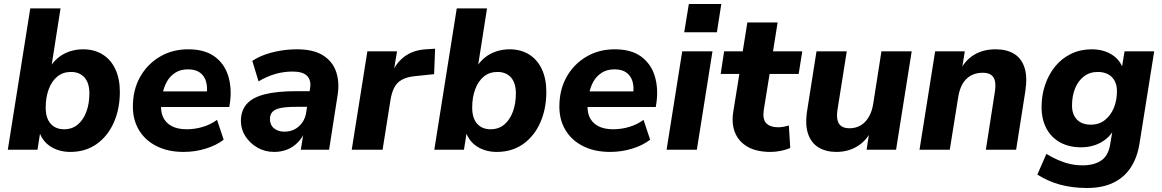

<svg xmlns="http://www.w3.org/2000/svg" viewBox="-20 -747 5799 958"><path d="M331 11Q276 11 234.5 -14.5Q193 -40 176 -89H181L167 0H19L131 -705H282L235 -405H225Q243 -436 268.5 -457.5Q294 -479 326.5 -490Q359 -501 395 -501Q450 -501 491.5 -475.5Q533 -450 555.5 -402Q578 -354 578 -289Q578 -204 548 -136Q518 -68 462.5 -28.5Q407 11 331 11ZM300 -102Q340 -102 368 -125.5Q396 -149 411 -189.5Q426 -230 426 -281Q426 -333 401.5 -360.5Q377 -388 334 -388Q294 -388 266 -365Q238 -342 223 -301.5Q208 -261 208 -210Q208 -158 232.5 -130Q257 -102 300 -102Z M896 11Q819 11 762 -17.5Q705 -46 674 -97Q643 -148 643 -215Q643 -299 679 -363Q715 -427 777.5 -464Q840 -501 919 -501Q1001 -501 1050 -465.5Q1099 -430 1118 -370.5Q1137 -311 1128 -239L1124 -213H765L776 -291H1027L1011 -277Q1016 -313 1008 -340.5Q1000 -368 978 -384.5Q956 -401 918 -401Q880 -401 853.5 -383.5Q827 -366 812 -338.5Q797 -311 791 -278L786 -243Q779 -199 791.5 -167.5Q804 -136 834.5 -119Q865 -102 911 -102Q953 -102 992.5 -114Q1032 -126 1063 -149L1096 -50Q1060 -22 1007 -5.5Q954 11 896 11Z M1348 11Q1302 11 1264.5 -10.5Q1227 -32 1204.5 -67Q1182 -102 1182 -143Q1182 -195 1211 -228Q1240 -261 1301 -276.5Q1362 -292 1457 -292H1536L1524 -214H1460Q1411 -214 1382 -208.5Q1353 -203 1340 -189.5Q1327 -176 1327 -153Q1327 -123 1347.5 -106.5Q1368 -90 1399 -90Q1428 -90 1450.5 -102Q1473 -114 1488.5 -136Q1504 -158 1508 -188L1527 -305Q1534 -346 1512.5 -368Q1491 -390 1440 -390Q1396 -390 1354 -378Q1312 -366 1270 -341L1239 -443Q1265 -461 1301 -474Q1337 -487 1378.5 -494Q1420 -501 1461 -501Q1545 -501 1593 -470Q1641 -439 1658 -386.5Q1675 -334 1664 -269L1622 0H1481L1497 -100H1506Q1491 -62 1466.5 -37Q1442 -12 1412 -0.5Q1382 11 1348 11Z M1735 0 1813 -491H1961L1941 -371H1932Q1950 -427 1994.5 -462Q2039 -497 2105 -501L2151 -504L2146 -377L2050 -367Q2010 -363 1985 -349Q1960 -335 1947 -309.5Q1934 -284 1928 -246L1889 0Z M2459 11Q2404 11 2362.5 -14.5Q2321 -40 2304 -89H2309L2295 0H2147L2259 -705H2410L2363 -405H2353Q2371 -436 2396.5 -457.5Q2422 -479 2454.5 -490Q2487 -501 2523 -501Q2578 -501 2619.5 -475.5Q2661 -450 2683.5 -402Q2706 -354 2706 -289Q2706 -204 2676 -136Q2646 -68 2590.5 -28.5Q2535 11 2459 11ZM2428 -102Q2468 -102 2496 -125.5Q2524 -149 2539 -189.5Q2554 -230 2554 -281Q2554 -333 2529.5 -360.5Q2505 -388 2462 -388Q2422 -388 2394 -365Q2366 -342 2351 -301.5Q2336 -261 2336 -210Q2336 -158 2360.5 -130Q2385 -102 2428 -102Z M3024 11Q2947 11 2890 -17.5Q2833 -46 2802 -97Q2771 -148 2771 -215Q2771 -299 2807 -363Q2843 -427 2905.5 -464Q2968 -501 3047 -501Q3129 -501 3178 -465.5Q3227 -430 3246 -370.5Q3265 -311 3256 -239L3252 -213H2893L2904 -291H3155L3139 -277Q3144 -313 3136 -340.5Q3128 -368 3106 -384.5Q3084 -401 3046 -401Q3008 -401 2981.5 -383.5Q2955 -366 2940 -338.5Q2925 -311 2919 -278L2914 -243Q2907 -199 2919.5 -167.5Q2932 -136 2962.5 -119Q2993 -102 3039 -102Q3081 -102 3120.5 -114Q3160 -126 3191 -149L3224 -50Q3188 -22 3135 -5.5Q3082 11 3024 11Z M3394 -586 3417 -727H3579L3557 -586ZM3306 0 3384 -491H3535L3457 0Z M3825 11Q3754 11 3709.5 -15Q3665 -41 3647 -86.5Q3629 -132 3639 -191L3669 -378H3576L3593 -491H3686L3709 -635H3860L3837 -491H3983L3965 -378H3820L3791 -199Q3784 -152 3803.5 -132Q3823 -112 3862 -112Q3876 -112 3889.5 -114.5Q3903 -117 3916 -121L3923 -9Q3904 0 3877 5.5Q3850 11 3825 11Z M4153 11Q4101 11 4064 -11.5Q4027 -34 4011.5 -80.5Q3996 -127 4008 -199L4054 -491H4205L4159 -201Q4154 -170 4158.5 -149Q4163 -128 4178 -117.5Q4193 -107 4219 -107Q4250 -107 4274.5 -121.5Q4299 -136 4315 -163.5Q4331 -191 4337 -229L4378 -491H4529L4451 0H4304L4318 -92H4326Q4301 -43 4256 -16Q4211 11 4153 11Z M4568 0 4646 -491H4794L4779 -398H4772Q4797 -448 4842 -474.5Q4887 -501 4948 -501Q5002 -501 5039 -479Q5076 -457 5091.5 -411Q5107 -365 5096 -292L5050 0H4899L4944 -289Q4949 -321 4944.5 -342Q4940 -363 4925 -373.5Q4910 -384 4883 -384Q4849 -384 4823.5 -369.5Q4798 -355 4782.5 -328Q4767 -301 4761 -262L4719 0Z M5404 191Q5330 191 5268.5 174Q5207 157 5156 124L5201 21Q5229 38 5258.5 51Q5288 64 5318.5 71Q5349 78 5382 78Q5439 78 5474.5 54Q5510 30 5519 -25L5533 -108L5541 -107Q5526 -76 5500 -54.5Q5474 -33 5442 -22.5Q5410 -12 5374 -12Q5315 -12 5270.5 -36Q5226 -60 5201.5 -105.5Q5177 -151 5177 -214Q5177 -272 5195 -324.5Q5213 -377 5245.5 -416.5Q5278 -456 5324.5 -478.5Q5371 -501 5427 -501Q5484 -501 5526 -475.5Q5568 -450 5585 -401L5577 -404L5591 -491H5739L5666 -33Q5655 38 5622.5 88Q5590 138 5535.5 164.5Q5481 191 5404 191ZM5423 -125Q5464 -125 5493 -148Q5522 -171 5537.5 -208.5Q5553 -246 5553 -290Q5554 -335 5528.5 -361.5Q5503 -388 5457 -388Q5417 -388 5388 -365.5Q5359 -343 5344 -305.5Q5329 -268 5329 -223Q5328 -178 5352.5 -151.5Q5377 -125 5423 -125Z"/></svg>

Font: Nunito Sans 12pt ExtraBold
Style: Italic
Weight: 800
Italic angle: -9°
Designer: Vernon Adams
Foundry: Vernon Adams
Version: Version 3.101;gftools[0.9.27]